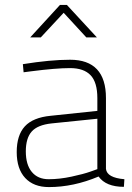

<svg xmlns="http://www.w3.org/2000/svg" viewBox="-20 -752 535 781"><path d="M411 -353V-65Q415 -29 486 -23L484 8Q411 8 381 -34Q279 9 179 9Q117 9 82.5 -28Q48 -65 48 -133.5Q48 -202 81 -238Q114 -274 186 -281L376 -301V-353Q376 -417 348.5 -446Q321 -475 265 -475Q208 -475 107 -462L76 -458L73 -491Q185 -509 265 -509Q411 -509 411 -353ZM348 -54 376 -64V-269L190 -250Q133 -244 109 -217Q85 -190 85 -136Q85 -82 109.5 -52.5Q134 -23 178 -23Q222 -23 271 -33.5Q320 -44 348 -54ZM103 -600 224 -732H252L374 -600H331L239 -700L146 -600Z"/></svg>

Font: Titillium Web ExtraLight
Style: Regular
Weight: 275
Version: Version 1.002;PS 57.000;hotconv 1.0.70;makeotf.lib2.5.55311